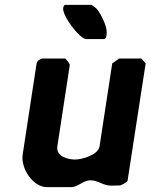

<svg xmlns="http://www.w3.org/2000/svg" viewBox="-20 -760 617 787"><path d="M248 -520H154C145 -520 131 -509 130 -500L73 -127C64 -70 115 7 172 7H272C299 7 322 -21 350 -21C383 -21 401 1 437 1C442 1 468 0 473 0C479 -2 502 -13 503 -20L577 -500L560 -520H468L440 -500L388 -160C382 -124 314 -106 288 -106C258 -106 209 -119 215 -160L266 -493C267 -499 251 -517 248 -520ZM239 -727C234 -696 307 -600 333 -600H406C416 -600 417 -617 417 -620C422 -655 384 -719 373 -727L355 -740H248C241 -740 240 -731 239 -727Z"/></svg>

Font: Asimov Print
Style: CIt
Weight: 500
Designer: Google
Version: Version 2.000980: 2014